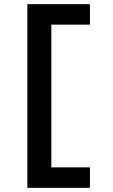

<svg xmlns="http://www.w3.org/2000/svg" viewBox="-20 -790 540 920"><path d="M111 110V-770H411V-672H226V12H411V110Z"/></svg>

Font: M PLUS Code Latin SemiBold
Style: Regular
Weight: 600
Designer: Coji Morishita
Foundry: UNDERFOREST DESIGN
Version: Version 1.002; ttfautohint (v1.8.3)